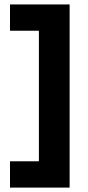

<svg xmlns="http://www.w3.org/2000/svg" viewBox="-20 -695 398 864"><path d="M25 149.2V30.8H155V-556.7H25V-675H293.3V149.2Z"/></svg>

Font: Funnel Sans ExtraBold
Style: Regular
Weight: 800
Version: Version 1.000; Beta; Release 5; Build 24; ttfautohint (v1.8.